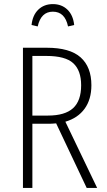

<svg xmlns="http://www.w3.org/2000/svg" viewBox="-20 -917 522 937"><path d="M403 0 254 -315Q232 -313 219 -313H138V0H92V-684H208Q321 -684 373.5 -637Q426 -590 426 -501Q426 -432 393 -386.5Q360 -341 299 -323L454 0ZM376 -501Q376 -573 337.5 -608.5Q299 -644 206 -644H138V-353H214Q297 -353 336.5 -389Q376 -425 376 -501ZM342 -795 312 -788Q297 -860 238 -860Q180 -860 164 -788L134 -795Q139 -843 167 -870Q195 -897 238 -897Q281 -897 309 -870Q337 -843 342 -795Z"/></svg>

Font: Fira Sans Extra Condensed ExtraLight
Style: Regular
Weight: 275
Width: 1
Designer: Carrois Corporate & Edenspiekermann AG
Foundry: Carrois Corporate GbR & Edenspiekermann AG
Version: Version 4.203